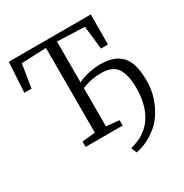

<svg xmlns="http://www.w3.org/2000/svg" viewBox="-210 -907 1219 1272"><g transform="rotate(-30 399.5 -271.0)"><path d="M469 201 451.5 159Q464.5 154.5 484.8 148.2Q505 142 531.2 128.8Q557.5 115.5 585 91Q616 63 637.5 23.5Q659 -16 670 -64.8Q681 -113.5 681 -167Q681 -270 647.8 -321.2Q614.5 -372.5 526 -372.5Q486 -372.5 451.8 -365.8Q417.5 -359 379 -343V-50.5L477.5 -41V0H194.5V-41L294.5 -51.5V-699.5L105.5 -691.5L77 -513.5H22L35.5 -743H663L661.5 -513.5H608.5L588 -691.5L379 -699.5V-386.5Q400 -399.5 431.5 -408.2Q463 -417 494.2 -421.5Q525.5 -426 545.5 -426Q615 -426 658 -406.8Q701 -387.5 724.2 -353.2Q747.5 -319 755.8 -273.5Q764 -228 764 -175Q764 -113 746 -56.2Q728 0.5 699 45.8Q670 91 637 118.5Q596 151.5 564.2 167.8Q532.5 184 508.8 190.5Q485 197 469 201Z"/></g></svg>

Font: Merriweather 28pt Light
Style: Regular
Weight: 300
Version: Version 2.100